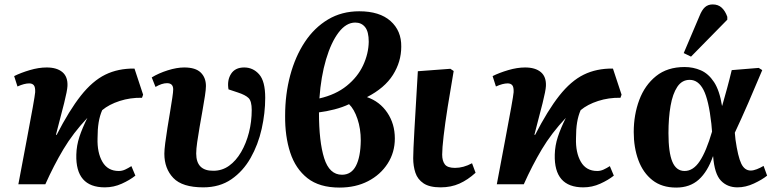

<svg xmlns="http://www.w3.org/2000/svg" viewBox="-20 -833 3510 868"><path d="M454 14Q321 14 325 -134Q326 -175 339 -214.5Q352 -254 375 -300Q310 -231 266.5 -158Q223 -85 185 0H63Q84 -112 101 -201.5Q118 -291 128 -347Q138 -403 139 -416Q140 -439 133 -447.5Q126 -456 112 -456Q90 -456 59 -442L44 -489Q74 -504 114.5 -516Q155 -528 191 -528Q237 -528 262 -507Q287 -486 285 -444Q284 -423 270 -367Q256 -311 233 -224L236 -223Q293 -334 345.5 -400.5Q398 -467 456 -495.5Q514 -524 588 -523L627 -405L622 -391Q569 -392 521 -376.5Q473 -361 442 -335Q431 -310 426 -279.5Q421 -249 421 -208Q419 -143 443 -101.5Q467 -60 517 -60Q532 -60 546 -66.5Q560 -73 574 -82L592 -39Q567 -19 530.5 -2.5Q494 14 454 14Z M899 14Q804 14 763.5 -28.5Q723 -71 723 -138Q723 -155 727 -186.5Q731 -218 737 -255Q743 -292 749 -328Q755 -364 759 -391Q763 -418 763 -429Q763 -457 735 -457Q712 -457 683 -440L666 -483Q697 -502 738 -515Q779 -528 813 -528Q864 -528 887.5 -505Q911 -482 911 -444Q911 -429 906.5 -399.5Q902 -370 895.5 -333.5Q889 -297 882.5 -259.5Q876 -222 871.5 -190.5Q867 -159 867 -139Q867 -60 945 -61Q984 -61 1015.5 -83.5Q1047 -106 1070 -145.5Q1093 -185 1105.5 -234Q1118 -283 1118 -336Q1118 -376 1103.5 -390Q1089 -404 1055 -415L1013 -429Q1006 -470 1024.5 -499Q1043 -528 1084 -528Q1124 -528 1151.5 -497Q1179 -466 1179 -391Q1179 -322 1163 -250.5Q1147 -179 1113 -119Q1079 -59 1026 -22.5Q973 14 899 14Z M1515 15Q1424 15 1370 -27.5Q1316 -70 1292 -143.5Q1268 -217 1269 -310Q1269 -407 1292 -492.5Q1315 -578 1358 -643Q1401 -708 1463 -745Q1525 -782 1604 -782Q1696 -782 1745.5 -738Q1795 -694 1794 -622Q1794 -554 1756.5 -494.5Q1719 -435 1639 -394Q1697 -374 1731 -323.5Q1765 -273 1765 -207Q1765 -144 1732.5 -93.5Q1700 -43 1644 -14Q1588 15 1515 15ZM1424 -388Q1498 -405 1547.5 -445Q1597 -485 1621.5 -537.5Q1646 -590 1647 -644Q1647 -690 1630.5 -710.5Q1614 -731 1586 -731Q1545 -731 1511 -686.5Q1477 -642 1454 -564.5Q1431 -487 1424 -388ZM1526 -43Q1568 -43 1589 -83Q1610 -123 1611 -198Q1611 -251 1596 -295.5Q1581 -340 1558 -362Q1529 -348 1492 -338.5Q1455 -329 1422 -325Q1422 -193 1445.5 -118Q1469 -43 1526 -43Z M1972 14Q1922 14 1895 -4Q1868 -22 1858 -52Q1848 -82 1848 -118Q1848 -149 1853.5 -246Q1859 -343 1869 -511L2016 -522L2031 -512Q2016 -426 2004 -350Q1992 -274 1985.5 -218Q1979 -162 1979 -134Q1979 -106 1991 -90Q2003 -74 2037 -74Q2075 -74 2114 -95L2130 -52Q2095 -20 2057 -3Q2019 14 1972 14Z M2617 14Q2484 14 2488 -134Q2489 -175 2502 -214.5Q2515 -254 2538 -300Q2473 -231 2429.5 -158Q2386 -85 2348 0H2226Q2247 -112 2264 -201.5Q2281 -291 2291 -347Q2301 -403 2302 -416Q2303 -439 2296 -447.5Q2289 -456 2275 -456Q2253 -456 2222 -442L2207 -489Q2237 -504 2277.5 -516Q2318 -528 2354 -528Q2400 -528 2425 -507Q2450 -486 2448 -444Q2447 -423 2433 -367Q2419 -311 2396 -224L2399 -223Q2456 -334 2508.5 -400.5Q2561 -467 2619 -495.5Q2677 -524 2751 -523L2790 -405L2785 -391Q2732 -392 2684 -376.5Q2636 -361 2605 -335Q2594 -310 2589 -279.5Q2584 -249 2584 -208Q2582 -143 2606 -101.5Q2630 -60 2680 -60Q2695 -60 2709 -66.5Q2723 -73 2737 -82L2755 -39Q2730 -19 2693.5 -2.5Q2657 14 2617 14Z M3037 15Q2972 15 2929.5 -18.5Q2887 -52 2866 -109Q2845 -166 2845 -236Q2845 -314 2870 -381Q2895 -448 2946 -489Q2997 -530 3075 -530Q3114 -530 3148.5 -515Q3183 -500 3208 -462Q3233 -424 3244 -355H3245Q3257 -397 3267.5 -435.5Q3278 -474 3288 -516L3410 -526L3426 -516Q3393 -437 3362.5 -367Q3332 -297 3302 -233L3305 -202Q3316 -125 3331 -93.5Q3346 -62 3374 -62Q3386 -62 3401.5 -68Q3417 -74 3432 -83L3448 -39Q3426 -21 3388.5 -3.5Q3351 14 3314 14Q3268 14 3239 -16.5Q3210 -47 3204 -126H3203Q3179 -57 3139 -21Q3099 15 3037 15ZM3075 -60Q3114 -60 3143.5 -104.5Q3173 -149 3199 -238L3196 -273Q3184 -381 3160.5 -426.5Q3137 -472 3098 -472Q3063 -472 3042 -440.5Q3021 -409 3011.5 -354.5Q3002 -300 3002 -231Q3002 -144 3019.5 -102Q3037 -60 3075 -60ZM3104 -577 3071 -593 3142 -760Q3153 -788 3167 -800.5Q3181 -813 3202 -813Q3227 -813 3243 -798Q3259 -783 3268 -757V-744Z"/></svg>

Font: Literata 36pt
Style: Bold Italic
Weight: 700
Italic angle: -2°
Designer: Latin by Veronika Burian and Jose Scaglione. Greek by Irene Vlachou. Cyrillic by Vera Evstafieva
Foundry: TypeTogether
Version: Version 3.002